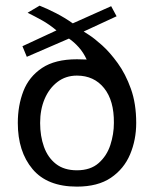

<svg xmlns="http://www.w3.org/2000/svg" viewBox="-20 -657 551 689"><path d="M255.9 12.7Q149.4 12.7 96.7 -50.3Q43.9 -113.3 43.9 -215.8Q43.9 -278.3 64 -330.1Q84 -381.8 130.9 -413.1Q177.7 -444.3 255.9 -444.3Q264.6 -444.3 275.4 -443.8Q286.1 -443.4 291 -443.4Q279.3 -468.8 262.7 -487.3Q246.1 -505.9 227.5 -518.6L76.2 -453.1L60.5 -491.2L182.6 -547.9Q157.2 -569.3 130.9 -584Q104.5 -598.6 79.1 -611.3L122.1 -636.7Q151.4 -625 181.6 -609.4Q211.9 -593.8 241.2 -573.2L378.9 -634.8L398.4 -598.6L280.3 -543.9Q280.3 -543.9 299.3 -531.7Q318.4 -519.5 346.2 -494.6Q374 -469.7 402.3 -430.7Q430.7 -391.6 449.7 -338.4Q468.8 -285.2 468.8 -215.8Q468.8 -155.3 446.8 -103Q424.8 -50.8 377.9 -19Q331.1 12.7 255.9 12.7ZM255.9 -45.9Q304.7 -45.9 334 -71.8Q363.3 -97.7 376 -136.7Q388.7 -175.8 388.7 -215.8Q389.6 -295.9 353.5 -340.8Q317.4 -385.7 255.9 -385.7Q215.8 -385.7 186 -362.8Q156.2 -339.8 140.1 -301.8Q124 -263.7 124 -215.8Q124 -168.9 137.7 -130.4Q151.4 -91.8 180.7 -68.8Q210 -45.9 255.9 -45.9Z"/></svg>

Font: Padauk
Style: Regular
Weight: 400
Designer: Debbi Hosken, Becca Hirsbrunner Spalinger
Foundry: SIL International
Version: Version 5.003